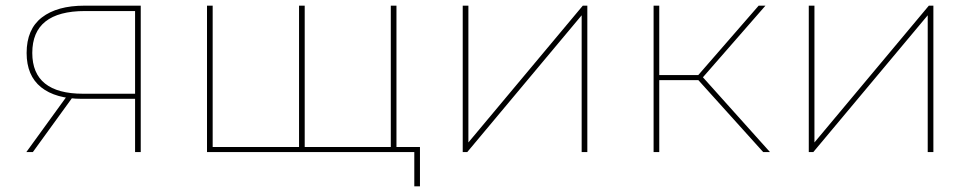

<svg xmlns="http://www.w3.org/2000/svg" viewBox="-20 -537 3433 678"><path d="M457 -196 465 -188H270Q176 -188 125 -229Q74 -270 74 -350Q74 -434 128 -475.5Q182 -517 278 -517H477V0H457ZM218 -200H241L96 0H73ZM457 -506 465 -498H280Q94 -498 94 -350Q94 -278 139 -242Q184 -206 273 -206H465L457 -199Z M711 -517H731V-10L723 -18H1042L1036 -10V-517H1056V-10L1048 -18H1368L1360 -10V-517H1380V0H711ZM1443 -8 1451 0H1356V-18H1463V121H1443Z M1614 -517H1634V-34L2038 -517H2054V0H2034V-483L1630 0H1614Z M2438 -263 2456 -271 2699 0H2675ZM2288 -517H2308V0H2288ZM2301 -272H2458V-254H2301ZM2438 -263 2659 -517H2683L2456 -257Z M2836 -517H2856V-34L3260 -517H3276V0H3256V-483L2852 0H2836Z"/></svg>

Font: iiserrat Thin
Style: Regular
Weight: 100
Designer: Akira Ohta
Foundry: Akira Ohta
Version: Version 1.200;Glyphs 3.3.1 (3343)